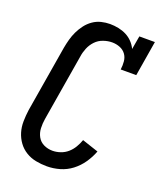

<svg xmlns="http://www.w3.org/2000/svg" viewBox="-139 -831 778 928"><g transform="rotate(20 250.0 -367.5)"><path d="M213 8Q184 8 156 2.5Q128 -3 104.5 -17.5Q81 -32 65 -54Q49 -76 41 -102.5Q33 -129 33.5 -158.5Q34 -188 38 -217L95 -559Q99 -581 105 -603Q111 -625 121 -646Q131 -667 145.5 -686Q160 -705 179.5 -718.5Q199 -732 221.5 -737.5Q244 -743 266 -743Q288 -743 310 -738.5Q332 -734 350.5 -724.5Q369 -715 383.5 -700Q398 -685 407 -666L419 -735H499L469 -554H389Q392 -575 390 -596Q388 -617 376.5 -632.5Q365 -648 346 -655.5Q327 -663 306 -663Q284 -663 261 -655Q238 -647 221.5 -629.5Q205 -612 196 -590Q187 -568 184 -546L127 -204Q123 -180 124 -156Q125 -132 136 -112Q147 -92 168 -82Q189 -72 213 -72Q233 -72 253.5 -79Q274 -86 290 -100Q306 -114 317 -132.5Q328 -151 335 -171L419 -143Q407 -111 387 -82Q367 -53 339.5 -32Q312 -11 279 -1.5Q246 8 213 8Z"/></g></svg>

Font: Iosevka Slab Medium
Style: Italic
Weight: 500
Italic angle: -9°
Monospace: yes
Designer: Belleve Invis
Foundry: Belleve Invis
Version: Version 11.1.0; ttfautohint (v1.8.3)